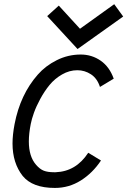

<svg xmlns="http://www.w3.org/2000/svg" viewBox="-20 -899 610 920"><path d="M351.6 -664.1 206.1 -821.8 261.7 -872.1 363.3 -761.2 527.3 -878.9 570.3 -819.8ZM350.6 -562.5Q312.5 -562.5 277.3 -542.2Q242.2 -522 217.5 -491.9Q192.9 -461.9 173.1 -425.3Q153.3 -388.7 142.6 -358.4Q131.8 -328.1 127.4 -305.2Q118.2 -258.8 118.2 -221.2Q118.2 -148.9 152.8 -109.4Q170.9 -88.4 189.7 -81.1Q208.5 -73.7 239.3 -73.7H246.1Q344.2 -77.1 402.8 -167L463.9 -129.9Q423.8 -69.8 367.2 -34.2Q310.5 1.5 243.7 1.5H242.2Q136.2 1.5 88.9 -55.7Q40 -117.7 40 -211.4Q40 -252.4 49.8 -304.2Q77.1 -446.3 161.1 -541.5Q197.8 -583.5 252 -610.6Q306.2 -637.7 366.7 -637.7Q419.9 -637.7 462.4 -608.2Q504.9 -578.6 524.9 -522L459 -482.4Q445.8 -523.4 415.8 -543Q385.7 -562.5 350.6 -562.5Z"/></svg>

Font: Fantasque Sans Mono
Style: Italic
Weight: 400
Italic angle: -11°
Monospace: yes
Designer: Jany Belluz
Version: Version 1.8.0 ; ttfautohint (v1.8.2)